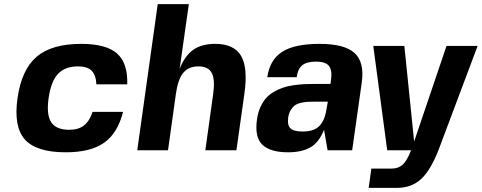

<svg xmlns="http://www.w3.org/2000/svg" viewBox="-20 -720 2309 920"><path d="M423.8 -184.1H569.8Q543.9 -82 479 -36.1Q414.1 9.8 294.9 9.8Q153.8 9.8 99.1 -51.8Q44.4 -113.3 64 -250Q83.5 -386.7 155.8 -448.2Q228 -509.8 369.1 -509.8Q488.3 -509.8 540.5 -463.9Q592.8 -418 589.8 -315.9H441.9Q439.5 -360.8 418.9 -381.3Q398.4 -401.9 354 -401.9Q291 -401.9 257.6 -365.7Q224.1 -329.6 212.9 -250Q201.7 -170.4 225.3 -134.3Q249 -98.1 312 -98.1Q355.5 -98.1 382.1 -118.7Q408.7 -139.2 423.8 -184.1Z M637.7 0 735.8 -700.2H884.8L840.8 -390.1Q865.2 -452.6 905.8 -481.2Q946.3 -509.8 1010.7 -509.8Q1101.1 -509.8 1135 -452.6Q1168.9 -395.5 1150.9 -270L1112.8 0H963.9L1001.5 -270Q1011.2 -339.4 994.6 -370.6Q978 -401.9 930.7 -401.9Q883.3 -401.9 857.9 -370.8Q832.5 -339.8 822.8 -270L785.6 -3.9L784.7 0Z M1551.8 0H1549.8L1532.7 -98.1Q1507.8 -36.1 1466.1 -13.2Q1424.3 9.8 1360.8 9.8Q1275.4 9.8 1237.3 -26.4Q1199.2 -62.5 1211.4 -147.9Q1215.8 -180.2 1227.5 -206.1Q1239.3 -231.9 1254.6 -249.5Q1270 -267.1 1292 -279.8Q1314 -292.5 1335.4 -299.8Q1356.9 -307.1 1385 -311.3Q1413.1 -315.4 1436.3 -316.7Q1459.5 -317.9 1488.8 -317.9H1563.5L1566.4 -339.8Q1572.3 -384.8 1555.7 -404.8Q1539.1 -424.8 1494.6 -424.8Q1450.2 -424.8 1428.5 -407.5Q1406.7 -390.1 1401.9 -350.1H1260.7Q1272.9 -434.1 1332.3 -471.9Q1391.6 -509.8 1511.7 -509.8Q1631.3 -509.8 1679.2 -465.6Q1727.1 -421.4 1713.4 -324.2L1667.5 0ZM1550.8 -232.9H1549.8H1486.8Q1465.8 -232.9 1451.9 -231.9Q1438 -231 1420.4 -226.8Q1402.8 -222.7 1392.1 -214.6Q1381.3 -206.5 1372.6 -191.7Q1363.8 -176.8 1360.8 -155.8Q1356 -119.6 1372.1 -104.7Q1388.2 -89.8 1430.7 -89.8Q1460.4 -89.8 1481.7 -97.9Q1502.9 -106 1515.9 -122.6Q1528.8 -139.2 1535.6 -159.4Q1542.5 -179.7 1546.4 -208Z M1855.5 87.9H1856.4Q1889.2 87.9 1909.9 68.6Q1930.7 49.3 1949.7 0H1835.4L1768.6 -500H1917.5L1964.4 -42L2119.6 -500H2268.6L2084.5 -9.8Q2044.9 94.2 1998.5 137.2Q1952.1 180.2 1882.3 180.2H1746.6L1759.3 87.9Z"/></svg>

Font: Fivo Sans Modern
Style: Italic
Weight: 700
Designer: Alexander Slobzheninov
Foundry: Alexander Slobzheninov
Version: 1.0